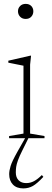

<svg xmlns="http://www.w3.org/2000/svg" viewBox="-20 -730 274 1014"><path d="M115.5 -630Q97.5 -630 86.2 -641.8Q75 -653.5 75 -670.5Q75 -687 86.2 -698.2Q97.5 -709.5 115.5 -709.5Q134.5 -709.5 145.2 -698.2Q156 -687 156 -670.5Q156 -653.5 145.2 -641.8Q134.5 -630 115.5 -630ZM98 64.5Q82 96.5 74.8 116.8Q67.5 137 65.5 151.2Q63.5 165.5 63.5 181Q63.5 207 78.2 222Q93 237 118.5 237Q140.5 237 160 226.5Q179.5 216 201 194.5L209 204Q176.5 239 153.8 252Q131 265 103 265Q67.5 265 48 244.5Q28.5 224 28.5 189.5Q28.5 171.5 36 146.8Q43.5 122 72.5 70.5L112.5 0H28V-11.5L104 -24.5V-383L24 -399V-409.5L140 -436H144L139 -388.5V-24.5L215 -11.5V0H130Z"/></svg>

Font: Newsreader 16pt ExtraLight
Style: Regular
Weight: 275
Designer: Hugues Gentile
Foundry: Production Type
Version: Version 1.003; ttfautohint (v1.8.3)